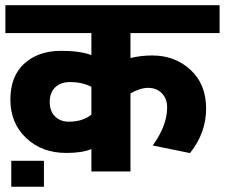

<svg xmlns="http://www.w3.org/2000/svg" viewBox="-35 -651 853 729"><path d="M131.8 -40.5V58.1H7.8V-40.5ZM460.4 0H312V-85Q276.9 -70.3 216.8 -70.3Q124 -70.3 64.2 -127Q4.4 -183.6 4.4 -272.7Q4.4 -361.8 57.6 -409.9Q110.8 -458 196.8 -458Q269 -458 312 -441.9V-525.4H-14.6V-631.3H798.8V-525.4H460.4V-430.7Q499.5 -440.4 543 -440.4Q629.4 -440.4 688.5 -385.7Q747.6 -331.1 747.6 -238.8Q747.6 -146.5 686.5 -69.8L544.9 -98.6Q599.6 -174.3 599.6 -242.7Q599.6 -276.9 579.3 -297.1Q559.1 -317.4 527.8 -317.4Q496.6 -317.4 460.4 -296.4ZM226.1 -189Q278.8 -189 312 -215.8V-321.3Q277.8 -339.4 230.5 -339.4Q195.8 -339.4 174.8 -319.6Q153.8 -299.8 153.8 -264.2Q153.8 -228.5 174.1 -208.7Q194.3 -189 226.1 -189Z"/></svg>

Font: Yantramanav Black
Style: Regular
Weight: 900
Version: Version 1.001;PS 1.0;hotconv 1.0.72;makeotf.lib2.5.5900; ttf